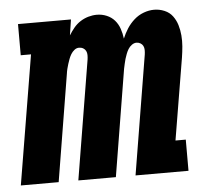

<svg xmlns="http://www.w3.org/2000/svg" viewBox="-52 -585 696 632"><g transform="rotate(-5 296.0 -269.0)"><path d="M-8 0 63 -427H29V-530H204L196 -478Q204 -491 213.5 -502.5Q223 -514 235.5 -522Q248 -530 262 -534Q276 -538 290 -538Q307 -538 322.5 -531.5Q338 -525 348.5 -513Q359 -501 364.5 -485Q370 -469 372 -452Q379 -469 389 -484.5Q399 -500 413 -512.5Q427 -525 444.5 -531.5Q462 -538 479 -538Q497 -538 513.5 -531Q530 -524 540 -510.5Q550 -497 555 -480.5Q560 -464 561.5 -446Q563 -428 561.5 -410Q560 -392 557 -373L512 -103H546V0H371L436 -394Q437 -401 437 -408.5Q437 -416 434 -422Q431 -428 425 -431.5Q419 -435 412 -435Q404 -435 396.5 -429.5Q389 -424 384.5 -416.5Q380 -409 377 -401Q374 -393 371.5 -385Q369 -377 367.5 -369Q366 -361 364 -353L306 0H182L247 -394Q248 -401 248 -408.5Q248 -416 245 -422Q242 -428 236 -431.5Q230 -435 222 -435Q214 -435 207 -429.5Q200 -424 195.5 -416.5Q191 -409 188 -401Q185 -393 182.5 -385Q180 -377 178 -369Q176 -361 175 -353L117 0Z"/></g></svg>

Font: Iosevka Curly Slab XBdEx
Style: Italic
Weight: 800
Width: 7
Italic angle: -9°
Monospace: yes
Designer: Belleve Invis
Foundry: Belleve Invis
Version: Version 11.1.0; ttfautohint (v1.8.3)